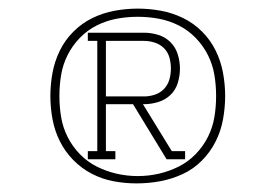

<svg xmlns="http://www.w3.org/2000/svg" viewBox="-20 -898 640 446"><path d="M184 -528V-547H206V-803H184V-822H315Q331 -822 347.5 -817Q364 -812 376 -800Q388 -788 393 -771.5Q398 -755 398 -739Q398 -722 393 -705.5Q388 -689 376 -677.5Q364 -666 347.5 -661Q331 -656 315 -656H312L379 -547H410V-528H367L289 -656H226V-547H248V-528ZM226 -674H315Q327 -674 339.5 -678Q352 -682 361 -691.5Q370 -701 373.5 -713.5Q377 -726 377 -739Q377 -752 373.5 -764.5Q370 -777 361 -786Q352 -795 339.5 -799Q327 -803 315 -803H226ZM297 -472Q270 -472 243.5 -477Q217 -482 193 -494.5Q169 -507 150 -526.5Q131 -546 119 -570Q107 -594 102 -621Q97 -648 97 -675Q97 -702 102 -729Q107 -756 119 -780.5Q131 -805 150.5 -824.5Q170 -844 194.5 -856Q219 -868 246 -873Q273 -878 300 -878Q327 -878 354 -873Q381 -868 405.5 -856Q430 -844 449.5 -824.5Q469 -805 481 -780.5Q493 -756 498 -729Q503 -702 503 -675Q503 -648 498 -620.5Q493 -593 480.5 -568.5Q468 -544 448.5 -524.5Q429 -505 404 -493.5Q379 -482 352 -477Q325 -472 297 -472ZM300 -489Q325 -489 349 -494.5Q373 -500 395 -511Q417 -522 434.5 -540Q452 -558 463 -580Q474 -602 478 -626Q482 -650 482 -675Q482 -700 478 -724Q474 -748 463 -770Q452 -792 434.5 -810Q417 -828 395 -839Q373 -850 349 -854.5Q325 -859 300 -859Q275 -859 251 -854.5Q227 -850 205 -839Q183 -828 165.5 -810Q148 -792 137 -770Q126 -748 122 -724Q118 -700 118 -675Q118 -650 122 -626Q126 -602 137 -580Q148 -558 165.5 -540Q183 -522 205 -511Q227 -500 251 -494.5Q275 -489 300 -489Z"/></svg>

Font: Iosevka Slab Thin Extended
Style: Regular
Weight: 100
Width: 7
Monospace: yes
Designer: Belleve Invis
Foundry: Belleve Invis
Version: Version 11.1.1; ttfautohint (v1.8.3)